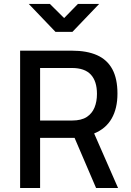

<svg xmlns="http://www.w3.org/2000/svg" viewBox="-20 -941 657 961"><path d="M80.7 0V-687.4H339.9Q414.9 -687.4 465.6 -664.9Q516.3 -642.3 542.1 -594.9Q567.9 -547.4 567.9 -472.4Q567.9 -398.3 538.8 -347.6Q509.7 -296.8 451.2 -273L570.9 0H460.9L353.2 -251.1H180.7V0ZM180.7 -337.8H341.1Q386.9 -337.8 413.9 -355.3Q440.8 -372.8 453.1 -402.9Q465.3 -432.9 465.3 -471.1Q465.3 -534.3 434.7 -567.5Q404 -600.7 339.9 -600.7H180.7ZM257.8 -781.4 123.8 -921.4H229.6L301 -850.6L370.1 -921.4H476.4L342.4 -781.4Z"/></svg>

Font: TitilliumWeb ExtraLight
Style: Regular
Weight: 400
Designer: Mohamed Gaber, Accademia di Belle Arti di Urbino and others
Foundry: Kief Type Foundry, Accademia di Belle Arti di Urbino and others
Version: Version 3.000; ttfautohint (v1.8.2)